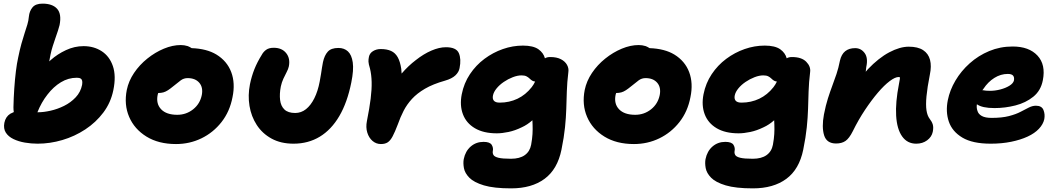

<svg xmlns="http://www.w3.org/2000/svg" viewBox="-20 -781 5820 1057"><path d="M187 10Q152 10 117 4Q82 -2 54 -15.5Q26 -29 12 -51Q-2 -73 4 -105Q11 -139 37 -155Q46 -160 56 -164Q54 -176 54 -190Q55 -241 58.5 -292.5Q62 -344 67.5 -388.5Q73 -433 80 -464Q89 -508 98 -540.5Q107 -573 115.5 -598.5Q124 -624 130.5 -645.5Q137 -667 139 -690Q142 -720 159 -740.5Q176 -761 214 -761Q269 -761 294.5 -732.5Q320 -704 308 -643Q305 -630 299 -612Q293 -594 285.5 -572.5Q278 -551 270.5 -527.5Q263 -504 258 -480Q254 -460 251 -443Q255 -447 260 -451Q296 -483 343 -505Q390 -527 440 -527Q497 -527 540 -499Q583 -471 601.5 -417Q620 -363 604 -285Q590 -216 549 -161.5Q508 -107 449.5 -68.5Q391 -30 323 -10Q255 10 187 10ZM186 -163Q188 -163 190 -163Q220 -163 258 -171.5Q296 -180 332.5 -198Q369 -216 396.5 -245Q424 -274 432 -314Q434 -327 432.5 -335.5Q431 -344 424 -348.5Q417 -353 403 -353Q356 -353 315 -328Q274 -303 241 -260Q208 -218 186 -163Z M949 12Q853 12 786.5 -29Q720 -70 691 -137.5Q662 -205 678 -286Q688 -335 718 -379.5Q748 -424 791 -458.5Q834 -493 882 -513Q930 -533 975 -533Q995 -533 1014 -527Q1026 -522 1035 -516Q1118 -513 1171 -481Q1230 -445 1253 -384Q1276 -323 1260 -246Q1245 -167 1199.5 -109Q1154 -51 1089 -19.5Q1024 12 949 12ZM851 -269Q849 -264 848 -259Q838 -210 867 -179.5Q896 -149 956 -149Q1005 -149 1043 -179Q1081 -209 1091 -258Q1099 -300 1077 -325.5Q1055 -351 1013 -351Q992 -351 975.5 -339Q959 -327 935 -307Q918 -293 905 -284.5Q892 -276 879.5 -272.5Q867 -269 851 -269Q851 -269 851 -269Z M1596 10Q1526 10 1475 -18Q1424 -46 1393.5 -93Q1363 -140 1353.5 -198Q1344 -256 1356 -317Q1365 -361 1380.5 -400Q1396 -439 1421 -479Q1430 -496 1445.5 -507Q1461 -518 1487 -518Q1532 -518 1555.5 -488.5Q1579 -459 1570 -415Q1567 -401 1558 -384Q1549 -367 1540 -347.5Q1531 -328 1526 -305Q1518 -264 1522 -230.5Q1526 -197 1546 -178Q1566 -159 1605 -159Q1638 -159 1664.5 -180Q1691 -201 1710.5 -240Q1730 -279 1740 -332Q1745 -357 1747.5 -375Q1750 -393 1752.5 -408Q1755 -423 1758 -439Q1766 -476 1784.5 -496.5Q1803 -517 1843 -517Q1875 -517 1895.5 -498Q1916 -479 1922 -437.5Q1928 -396 1914 -327Q1892 -217 1848 -142Q1804 -67 1740.5 -28.5Q1677 10 1596 10Z M2077 12Q2051 12 2031 -5Q2011 -22 2002 -51Q1993 -80 2000 -115Q2014 -185 2020.5 -237Q2027 -289 2026 -329.5Q2025 -370 2017 -403Q2009 -429 2008.5 -441.5Q2008 -454 2011 -468Q2015 -488 2033.5 -499.5Q2052 -511 2076 -511Q2110 -511 2133 -500.5Q2156 -490 2169.5 -466Q2183 -442 2189 -402Q2190 -390 2191 -376Q2228 -419 2269 -450Q2312 -484 2355 -502.5Q2398 -521 2435 -521Q2492 -521 2506 -488.5Q2520 -456 2510 -406Q2506 -384 2487 -366Q2468 -348 2430 -337Q2363 -318 2319.5 -292.5Q2276 -267 2248 -236.5Q2220 -206 2202 -171Q2184 -136 2170 -96Q2154 -54 2141.5 -30.5Q2129 -7 2114.5 2.5Q2100 12 2077 12Z M2794 256Q2699 256 2644 239.5Q2589 223 2564 197.5Q2539 172 2534 144.5Q2529 117 2533 95Q2542 51 2571.5 25.5Q2601 0 2642 0Q2677 0 2687 16.5Q2697 33 2693 51Q2691 62 2696.5 72Q2702 82 2724 87.5Q2746 93 2793 93Q2841 93 2869 73Q2897 53 2904 16Q2910 -17 2911.5 -43Q2913 -69 2912 -94Q2911 -106 2911 -119Q2883 -94 2852 -80Q2815 -62 2779.5 -54.5Q2744 -47 2715 -47Q2642 -47 2594.5 -75Q2547 -103 2528.5 -152Q2510 -201 2522 -262Q2534 -323 2567 -372.5Q2600 -422 2647 -457Q2694 -492 2748.5 -511Q2803 -530 2859 -530Q2915 -530 2944 -510Q2972 -490 2980 -460Q2991 -467 3009 -467Q3045 -467 3068 -455Q3091 -443 3101.5 -424Q3112 -405 3109 -385Q3102 -327 3100.5 -278Q3099 -229 3097.5 -181.5Q3096 -134 3090.5 -80Q3085 -26 3071 43Q3049 151 2978 203.5Q2907 256 2794 256ZM2926 -332Q2917 -333 2910 -337Q2902 -342 2895 -349Q2888 -356 2878 -361Q2868 -366 2851 -366Q2829 -366 2803 -356Q2777 -346 2753.5 -330Q2730 -314 2714 -294.5Q2698 -275 2694 -256Q2690 -237 2699 -226.5Q2708 -216 2731 -216Q2784 -216 2829 -237.5Q2874 -259 2907 -301Q2918 -315 2926 -332Z M3470 12Q3374 12 3307.5 -29Q3241 -70 3212 -137.5Q3183 -205 3199 -286Q3209 -335 3239 -379.5Q3269 -424 3312 -458.5Q3355 -493 3403 -513Q3451 -533 3496 -533Q3516 -533 3535 -527Q3547 -522 3556 -516Q3639 -513 3692 -481Q3751 -445 3774 -384Q3797 -323 3781 -246Q3766 -167 3720.5 -109Q3675 -51 3610 -19.5Q3545 12 3470 12ZM3372 -269Q3370 -264 3369 -259Q3359 -210 3388 -179.5Q3417 -149 3477 -149Q3526 -149 3564 -179Q3602 -209 3612 -258Q3620 -300 3598 -325.5Q3576 -351 3534 -351Q3513 -351 3496.5 -339Q3480 -327 3456 -307Q3439 -293 3426 -284.5Q3413 -276 3400.5 -272.5Q3388 -269 3372 -269Q3372 -269 3372 -269Z M4125 256Q4030 256 3975 239.5Q3920 223 3895 197.5Q3870 172 3865 144.5Q3860 117 3864 95Q3873 51 3902.5 25.5Q3932 0 3973 0Q4008 0 4018 16.5Q4028 33 4024 51Q4022 62 4027.5 72Q4033 82 4055 87.5Q4077 93 4124 93Q4172 93 4200 73Q4228 53 4235 16Q4241 -17 4242.5 -43Q4244 -69 4243 -94Q4242 -106 4242 -119Q4214 -94 4183 -80Q4146 -62 4110.5 -54.5Q4075 -47 4046 -47Q3973 -47 3925.5 -75Q3878 -103 3859.5 -152Q3841 -201 3853 -262Q3865 -323 3898 -372.5Q3931 -422 3978 -457Q4025 -492 4079.5 -511Q4134 -530 4190 -530Q4246 -530 4275 -510Q4303 -490 4311 -460Q4322 -467 4340 -467Q4393 -467 4418.5 -441Q4444 -415 4440 -385Q4433 -327 4431.5 -278Q4430 -229 4428.5 -181.5Q4427 -134 4421.5 -80Q4416 -26 4402 43Q4380 151 4309 203.5Q4238 256 4125 256ZM4257 -332Q4248 -333 4241 -337Q4233 -342 4226 -349Q4219 -356 4209 -361Q4199 -366 4182 -366Q4160 -366 4134 -356Q4108 -346 4084.5 -330Q4061 -314 4045 -294.5Q4029 -275 4025 -256Q4021 -237 4030 -226.5Q4039 -216 4062 -216Q4115 -216 4160 -237.5Q4205 -259 4238 -301Q4249 -315 4257 -332Z M5024 10Q4975 10 4946.5 -30Q4918 -70 4913.5 -143.5Q4909 -217 4929 -319Q4932 -335 4934 -347Q4934 -352 4934 -356Q4931 -357 4927 -357Q4908 -357 4878 -334.5Q4848 -312 4813 -271Q4778 -230 4742 -176Q4706 -122 4675 -59Q4655 -19 4634.5 -5Q4614 9 4583 9Q4531 9 4517 -36Q4503 -81 4516 -151Q4526 -202 4538 -239.5Q4550 -277 4562 -309Q4574 -341 4585 -373.5Q4596 -406 4604 -447Q4612 -482 4633 -499Q4654 -516 4688 -516Q4720 -516 4740 -489Q4760 -462 4749 -412Q4748 -398 4746 -386Q4752 -393 4758 -400Q4817 -462 4875.5 -493Q4934 -524 4983 -524Q5033 -524 5062 -505Q5091 -486 5100 -451.5Q5109 -417 5099 -370Q5085 -299 5080.5 -251Q5076 -203 5080.5 -173.5Q5085 -144 5098 -127Q5110 -112 5115 -96Q5120 -80 5115 -55Q5109 -27 5084 -8.5Q5059 10 5024 10Z M5434 10Q5334 10 5278 -23.5Q5222 -57 5203.5 -111.5Q5185 -166 5198 -230Q5209 -285 5240 -337.5Q5271 -390 5318.5 -432.5Q5366 -475 5426 -500Q5486 -525 5555 -525Q5645 -525 5691.5 -475Q5738 -425 5721 -339Q5710 -282 5668.5 -248.5Q5627 -215 5570 -200.5Q5513 -186 5455 -186Q5387 -186 5358 -207Q5355 -188 5361 -171Q5366 -153 5385 -142.5Q5404 -132 5439 -132Q5496 -132 5534.5 -142Q5573 -152 5598.5 -165.5Q5624 -179 5644 -189Q5664 -199 5683 -199Q5715 -199 5724.5 -175.5Q5734 -152 5729 -125Q5723 -97 5699.5 -72Q5676 -47 5637 -29Q5598 -11 5546.5 -0.5Q5495 10 5434 10ZM5388 -284Q5390 -284 5393 -284Q5407 -281 5431 -281Q5458 -281 5487 -288.5Q5516 -296 5537 -309Q5558 -322 5562 -338Q5565 -356 5557 -365Q5549 -374 5528 -374Q5489 -374 5454 -352Q5419 -330 5394 -292Q5391 -288 5388 -284Z"/></svg>

Font: Shantell Sans Light ExtraBold
Style: Italic
Weight: 800
Italic angle: -11°
Version: Version 1.008;[ac192a2d6]